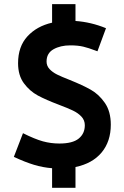

<svg xmlns="http://www.w3.org/2000/svg" viewBox="-20 -811 603 934"><path d="M319.8 -421.9Q381.8 -397 421.6 -374.5Q461.4 -352.1 490.2 -310.3Q519 -268.6 519 -204.6Q519 -123 474.4 -69.3Q429.7 -15.6 347.2 1.5V102.5H233.4V7.3Q189 3.9 145.3 -9.3Q101.6 -22.5 47.4 -47.9L91.8 -163.1Q149.4 -134.3 188.5 -123.5Q227.5 -112.8 269 -112.8Q333.5 -112.8 363 -137Q392.6 -161.1 392.6 -201.7Q392.6 -226.1 376.2 -243.7Q359.9 -261.2 334.7 -273.2Q309.6 -285.2 265.6 -301.8Q203.6 -325.2 164.1 -346.4Q124.5 -367.7 96.2 -406Q67.9 -444.3 67.9 -503.4Q67.9 -584.5 113.3 -634Q158.7 -683.6 233.4 -700.7V-791H347.2V-709Q422.9 -703.6 495.6 -673.8L454.1 -561.5L441.9 -565.9Q411.6 -577.6 385.3 -584Q358.9 -590.3 321.8 -590.3Q273.9 -590.3 240.2 -571.3Q206.5 -552.2 206.5 -511.7Q206.5 -490.7 220.9 -475.1Q235.4 -459.5 257.6 -448.5Q279.8 -437.5 319.8 -421.9Z"/></svg>

Font: Selawik Semibold
Style: Regular
Weight: 600
Designer: Aaron Bell
Foundry: Microsoft Corporation
Version: Version 1.01